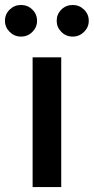

<svg xmlns="http://www.w3.org/2000/svg" viewBox="-71 -763 382 783"><path d="M62 0V-529.3H178.7V0ZM225.6 -613.8Q198.2 -613.8 179.2 -632.8Q160.2 -651.9 160.2 -678.2Q160.2 -705.1 179.2 -723.9Q198.2 -742.7 225.6 -742.7Q252.4 -742.7 271.7 -723.9Q291 -705.1 291 -678.2Q291 -651.9 271.7 -632.8Q252.4 -613.8 225.6 -613.8ZM14.6 -613.8Q-12.2 -613.8 -31.5 -632.8Q-50.8 -651.9 -50.8 -678.2Q-50.8 -705.1 -31.5 -723.9Q-12.2 -742.7 14.6 -742.7Q42 -742.7 61 -723.9Q80.1 -705.1 80.1 -678.2Q80.1 -651.9 61 -632.8Q42 -613.8 14.6 -613.8Z"/></svg>

Font: Inter Cardless Tabular Medium
Style: Regular
Weight: 500
Designer: Rasmus Andersson
Foundry: rsms
Version: Version 4.000;git-4fc901f